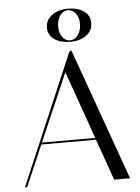

<svg xmlns="http://www.w3.org/2000/svg" viewBox="-61 -975 744 1022"><g transform="rotate(-5 311.0 -464.0)"><path d="M42 0H30L329 -700L340 -705L592 0H507L429 -220H137ZM298 -592 141 -230H426ZM339 -751Q288 -751 254.5 -773.5Q221 -796 221 -837Q221 -878 255.5 -903Q290 -928 341 -928Q392 -928 425 -905.5Q458 -883 458 -841.5Q458 -800 424 -775.5Q390 -751 339 -751ZM339.5 -920Q315 -920 298 -896.5Q281 -873 281 -837.5Q281 -802 297.5 -780.5Q314 -759 338.5 -759Q363 -759 380.5 -782.5Q398 -806 398 -841.5Q398 -877 381 -898.5Q364 -920 339.5 -920Z"/></g></svg>

Font: Italiana
Style: Regular
Weight: 400
Designer: Santiago Orozco
Foundry: Santiago Orozco
Version: Version 001.001